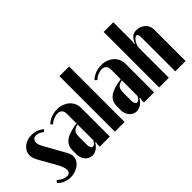

<svg xmlns="http://www.w3.org/2000/svg" viewBox="-40 -1199 1710 1710"><g transform="rotate(-45 814.5 -344.5)"><path d="M260 -444Q224 -474 190 -474Q168 -474 155.5 -461.5Q143 -449 143 -428Q143 -403 160 -372L276 -164Q293 -133 293 -107Q293 -83 281.5 -61.5Q270 -40 249.5 -24.5Q229 -9 202 0.5Q175 10 145 10Q109 10 77 -3Q45 -16 20 -42L37 -62Q60 -42 84 -31Q108 -20 127 -20Q168 -20 168 -62Q168 -94 137 -151L46 -311Q22 -353 22 -389Q22 -414 33 -435Q44 -456 62.5 -471.5Q81 -487 106.5 -496Q132 -505 162 -505Q229 -505 278 -462Z M324 -149Q324 -211 370 -245.5Q416 -280 519 -294V-415Q519 -445 504 -461Q489 -477 462 -477Q450 -477 436 -473.5Q422 -470 409 -464.5Q396 -459 385 -451.5Q374 -444 367 -435L348 -452Q368 -475 405 -490.5Q442 -506 487 -506Q521 -506 550 -495Q579 -484 600.5 -465Q622 -446 634 -420Q646 -394 646 -364V-1H519V-29L524 -54L517 -56Q499 -25 473 -7.5Q447 10 418 10Q399 10 381.5 1.5Q364 -7 351.5 -21.5Q339 -36 331.5 -56Q324 -76 324 -99ZM477 -44Q498 -44 519 -82V-280Q497 -275 483.5 -268Q470 -261 462.5 -250Q455 -239 452.5 -222.5Q450 -206 450 -181V-92Q450 -70 457.5 -57Q465 -44 477 -44Z M709 -699H831V0H709Z M881 -149Q881 -211 927 -245.5Q973 -280 1076 -294V-415Q1076 -445 1061 -461Q1046 -477 1019 -477Q1007 -477 993 -473.5Q979 -470 966 -464.5Q953 -459 942 -451.5Q931 -444 924 -435L905 -452Q925 -475 962 -490.5Q999 -506 1044 -506Q1078 -506 1107 -495Q1136 -484 1157.5 -465Q1179 -446 1191 -420Q1203 -394 1203 -364V-1H1076V-29L1081 -54L1074 -56Q1056 -25 1030 -7.5Q1004 10 975 10Q956 10 938.5 1.5Q921 -7 908.5 -21.5Q896 -36 888.5 -56Q881 -76 881 -99ZM1034 -44Q1055 -44 1076 -82V-280Q1054 -275 1040.5 -268Q1027 -261 1019.5 -250Q1012 -239 1009.5 -222.5Q1007 -206 1007 -181V-92Q1007 -70 1014.5 -57Q1022 -44 1034 -44Z M1390 -429Q1408 -471 1428.5 -488Q1449 -505 1482 -505Q1507 -505 1528.5 -496.5Q1550 -488 1565.5 -474Q1581 -460 1590 -440.5Q1599 -421 1599 -399V0H1469V-428Q1469 -471 1450 -471Q1440 -471 1429 -461.5Q1418 -452 1409 -438Q1400 -424 1394 -406.5Q1388 -389 1388 -374V0H1266V-699H1388V-460L1384 -431Z"/></g></svg>

Font: Moniqa Black Heading
Style: Regular
Weight: 900
Designer: Rajesh Rajput
Foundry: Rajesh Rajput
Version: Version 1.000